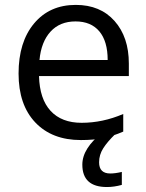

<svg xmlns="http://www.w3.org/2000/svg" viewBox="-20 -565 601 788"><path d="M386.7 101.1Q386.7 147 432.6 147Q453.1 147 480 140.6V193.8Q448.2 202.6 418.9 202.6Q317.9 202.6 317.9 110.8Q317.9 76.7 338.9 43.7Q359.9 10.7 395 -15.1H453.6Q420.4 17.1 403.6 43.7Q386.7 70.3 386.7 101.1ZM312 9.8Q193.4 9.8 124.8 -62.5Q56.2 -134.8 56.2 -263.2Q56.2 -392.6 119.9 -468.8Q183.6 -544.9 291 -544.9Q391.6 -544.9 450.2 -478.8Q508.8 -412.6 508.8 -304.2V-252.9H140.1Q142.6 -158.7 187.7 -109.9Q232.9 -61 314.9 -61Q401.4 -61 485.8 -97.2V-24.9Q442.9 -6.3 404.5 1.7Q366.2 9.8 312 9.8ZM290 -477.1Q225.6 -477.1 187.3 -435.1Q148.9 -393.1 142.1 -318.8H421.9Q421.9 -395.5 387.7 -436.3Q353.5 -477.1 290 -477.1Z"/></svg>

Font: Zoram GWebM
Style: Regular
Weight: 400
Foundry: Ascender Corporation
Version: Version 1.000